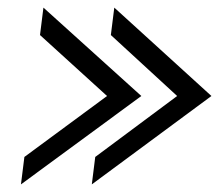

<svg xmlns="http://www.w3.org/2000/svg" viewBox="-20 -534 575 504"><path d="M35 -50 351 -282 94 -514 85 -442 261 -282 44 -122ZM221 -50 535 -282 280 -514 271 -442 445 -282 230 -122Z"/></svg>

Font: Charger
Style: It
Weight: 400
Designer: Jasper
Foundry: Cannot Into Space Fonts
Version: Version 0.98